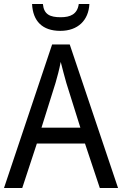

<svg xmlns="http://www.w3.org/2000/svg" viewBox="-20 -938 610 958"><path d="M426 -918H373C366 -867 331 -852 283 -852C229 -852 199 -866 194 -918H140C144 -833 191 -784 281 -784C369 -784 422 -837 426 -918ZM478 0H569L328 -716H240L0 0H91L164 -222H404ZM311 -524 381 -301H187L257 -524C265 -551 276 -592 283 -629C289 -602 305 -547 311 -524Z"/></svg>

Font: Noto Sans Sinhala SemiCondensed
Style: Regular
Weight: 400
Width: 4
Designer: Jelle Bosma - Monotype Design Team
Foundry: Monotype Imaging Inc.
Version: Version 2.006